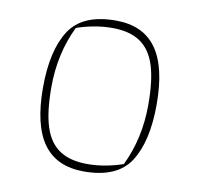

<svg xmlns="http://www.w3.org/2000/svg" viewBox="-71 -674 781 752"><g transform="rotate(10 320.0 -298.0)"><path d="M95 -292Q95 -439 146.5 -519.5Q198 -600 331 -600Q439 -600 492 -527Q545 -454 545 -304Q545 -157 493.5 -76.5Q442 4 309 4Q201 4 148 -69Q95 -142 95 -292ZM459 -52Q513 -163 513 -297Q513 -395 494 -454Q475 -513 433 -541Q391 -569 322 -569Q286 -569 248.5 -562Q211 -555 181 -544Q127 -433 127 -299Q127 -201 146 -142Q165 -83 207 -55Q249 -27 318 -27Q354 -27 391.5 -34Q429 -41 459 -52Z"/></g></svg>

Font: Athiti ExtraLight
Style: Regular
Weight: 275
Designer: CadsonDemak Team
Foundry: CadsonDemak
Version: Version 1.033